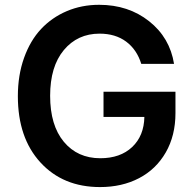

<svg xmlns="http://www.w3.org/2000/svg" viewBox="-20 -757 795 787"><path d="M559.1 -495.1Q541 -553.7 497.1 -586.4Q453.1 -619.1 388.2 -619.1Q297.9 -619.1 241.7 -551.8Q185.5 -484.4 185.5 -364.3Q185.5 -243.2 241.7 -175.8Q297.9 -108.4 391.1 -108.4Q473.1 -108.4 521.7 -154.3Q570.3 -200.2 571.8 -277.8H404.3V-380.9H699.2V-293.5Q699.2 -201.2 659.4 -132.1Q619.6 -63 549.8 -26.6Q480 9.8 390.1 9.8Q238.3 9.8 145.8 -91.1Q53.2 -191.9 53.2 -362.8Q53.2 -448.7 78.6 -519.8Q104 -590.8 148.4 -638.2Q192.9 -685.5 253.9 -711.4Q314.9 -737.3 386.2 -737.3Q506.3 -737.3 591.3 -669.9Q676.3 -602.5 693.4 -495.1Z"/></svg>

Font: Interop SemBd
Style: Regular
Weight: 600
Designer: Rasmus Andersson, Google, Jang Haemin
Foundry: jhaemin
Version: Version 1.007